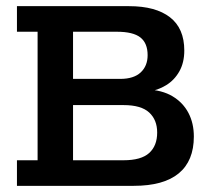

<svg xmlns="http://www.w3.org/2000/svg" viewBox="-20 -603 690 623"><path d="M35 0V-83H102V-500H35V-583H399Q485 -583 531.5 -547Q578 -511 578 -439Q578 -400 562 -371.5Q546 -343 519 -326.5Q492 -310 459 -305L454 -313Q506 -311 540 -290.5Q574 -270 591.5 -236.5Q609 -203 609 -160Q609 -81 560 -40.5Q511 0 414 0ZM217 -83H381Q438 -83 464 -106.5Q490 -130 490 -173Q490 -214 464 -238Q438 -262 381 -262H217ZM217 -347H370Q414 -347 436.5 -368Q459 -389 459 -424Q459 -463 435.5 -481.5Q412 -500 359 -500H217Z"/></svg>

Font: Rokkitt SemiBold SemiBold
Style: Regular
Weight: 600
Version: Version 3.103